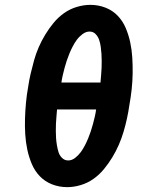

<svg xmlns="http://www.w3.org/2000/svg" viewBox="-20 -763 640 791"><path d="M257 8Q224 8 194.5 -3.5Q165 -15 144 -37Q123 -59 111 -87.5Q99 -116 92.5 -146.5Q86 -177 84 -209.5Q82 -242 83 -274.5Q84 -307 87 -339.5Q90 -372 96 -405Q100 -433 106.5 -460.5Q113 -488 120.5 -515Q128 -542 139.5 -568.5Q151 -595 166.5 -620.5Q182 -646 201 -669Q220 -692 244 -709Q268 -726 296.5 -734.5Q325 -743 352 -743Q385 -743 414.5 -731.5Q444 -720 465 -698Q486 -676 498 -647.5Q510 -619 516.5 -588.5Q523 -558 525 -525.5Q527 -493 526.5 -460.5Q526 -428 522.5 -395.5Q519 -363 513 -330Q509 -302 503 -274.5Q497 -247 489 -220Q481 -193 469.5 -166.5Q458 -140 442.5 -114.5Q427 -89 408 -66Q389 -43 365 -26Q341 -9 312.5 -0.5Q284 8 257 8ZM394 -423Q395 -438 396.5 -453Q398 -468 398.5 -482.5Q399 -497 399 -512Q399 -527 398 -541.5Q397 -556 395 -570.5Q393 -585 388.5 -598.5Q384 -612 374 -622.5Q364 -633 349 -633Q334 -633 320 -622.5Q306 -612 296.5 -599Q287 -586 279.5 -571.5Q272 -557 266 -542.5Q260 -528 255 -513Q250 -498 246 -483Q242 -468 238.5 -453Q235 -438 233 -423ZM261 -102Q276 -102 289.5 -112.5Q303 -123 312.5 -136Q322 -149 329.5 -163.5Q337 -178 343 -192.5Q349 -207 354 -222Q359 -237 363 -252Q367 -267 370.5 -282Q374 -297 376 -312H215Q214 -297 212.5 -282Q211 -267 210.5 -252.5Q210 -238 210 -223Q210 -208 211 -193.5Q212 -179 214.5 -164.5Q217 -150 221 -136.5Q225 -123 235.5 -112.5Q246 -102 261 -102Z"/></svg>

Font: Iosevka Etoile Extrabold
Style: Italic
Weight: 800
Italic angle: -9°
Designer: Belleve Invis
Foundry: Belleve Invis
Version: Version 22.1.2; ttfautohint (v1.8.4)